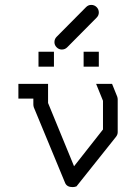

<svg xmlns="http://www.w3.org/2000/svg" viewBox="-20 -812 532 783"><path d="M137 -601H200V-540H137ZM321 -601H383V-540H321ZM202 -640Q202 -653 211 -662L331 -783Q340 -792 352 -792Q365 -792 374 -783Q383 -774 383 -761Q383 -749 374 -740L254 -619Q245 -610 232 -610Q220 -610 211 -619Q202 -628 202 -640ZM437 -470 458 -418Q460 -412 460 -407V-273Q460 -263 453 -254L292 -52Q284.5 -49 276 -49Q253.5 -49 246 -65L118 -374Q116 -380 116 -386V-410H55V-470H176V-392L282 -134L400 -284V-401L372 -470Z"/></svg>

Font: IBM 3270 Semi-Condensed
Style: Condensed
Weight: 400
Monospace: yes
Version: Version 2.3.1